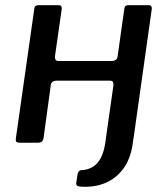

<svg xmlns="http://www.w3.org/2000/svg" viewBox="-20 -550 646 740"><path d="M510 -129 492 0Q485 55 460.5 92.5Q436 130 397 150Q358 170 307 170Q288 170 280 167Q272 164 274 154L279 121Q280 116 283.5 111Q287 106 293 106Q332 104 355 78.5Q378 53 386 -1L404 -129ZM57 0Q46 0 43 -3.5Q40 -7 41 -16L112 -515Q113 -530 127 -530H207Q219 -530 218 -516L192 -334Q191 -326 194 -320.5Q197 -315 204 -315H412Q420 -315 426 -319Q432 -323 433 -331L459 -515Q460 -530 474 -530H554Q566 -530 565 -516L495 -19Q493 -8 488 -4Q483 0 472 0H404Q393 0 390 -3.5Q387 -7 388 -16L417 -220Q418 -229 415.5 -234Q413 -239 404 -239H197Q189 -239 183.5 -235.5Q178 -232 176 -224L148 -19Q146 -8 141 -4Q136 0 125 0Z"/></svg>

Font: Libre Franklin Medium
Style: Italic
Weight: 500
Italic angle: -8°
Designer: Pablo Impallari, Rodrigo Fuenzalida, Nhung Nguyen
Foundry: Impallari Type
Version: Version 3.000